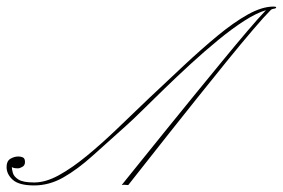

<svg xmlns="http://www.w3.org/2000/svg" viewBox="-159 -555 860 584"><path d="M673 -535Q681 -535 681 -532.5Q681 -530 677 -529Q676 -529 671.5 -528Q667 -527 665 -525Q645 -505 610 -464Q575 -423 531.5 -369.5Q488 -316 442.5 -259Q397 -202 354.5 -148.5Q312 -95 279.5 -53.5Q247 -12 231 8Q229 8 225.5 7.5Q222 7 218 7Q215 7 213 7.5Q211 8 211 8Q211 8 229.5 -15Q248 -38 279.5 -77Q311 -116 350.5 -165Q390 -214 433 -266.5Q476 -319 517 -369Q558 -419 592.5 -459.5Q627 -500 650 -524Q622 -516 584.5 -492Q547 -468 505 -433.5Q463 -399 421 -360.5Q379 -322 341 -285Q303 -248 273 -218.5Q243 -189 225 -173Q169 -123 123 -81.5Q77 -40 34 -15.5Q-9 9 -55 9Q-101 9 -120 -8Q-139 -25 -139 -47Q-139 -65 -127.5 -72Q-116 -79 -103 -79Q-95 -79 -89 -76Q-83 -73 -83 -62Q-83 -52 -91 -47.5Q-99 -43 -104 -43Q-119 -43 -123 -47Q-123 -41 -120 -29.5Q-117 -18 -103 -9Q-89 0 -55 0Q-20 0 20 -22Q60 -44 104.5 -80.5Q149 -117 196.5 -162.5Q244 -208 294 -256Q348 -307 401 -356.5Q454 -406 503 -446.5Q552 -487 595 -511Q638 -535 673 -535Z"/></svg>

Font: Kapakana Light
Style: Regular
Weight: 300
Designer: Kyosuke Nagai
Version: Version 1.000